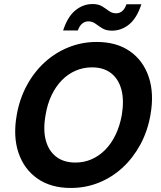

<svg xmlns="http://www.w3.org/2000/svg" viewBox="-20 -920 800 952"><path d="M331 12Q233 12 166.5 -34Q100 -80 72 -161.5Q44 -243 63 -350Q77 -430 113 -496.5Q149 -563 201.5 -611Q254 -659 320 -685.5Q386 -712 459 -712Q558 -712 624 -666Q690 -620 717.5 -538.5Q745 -457 726 -350Q712 -270 676 -203.5Q640 -137 588 -89Q536 -41 470.5 -14.5Q405 12 331 12ZM354 -114Q397 -114 434.5 -130.5Q472 -147 502 -177.5Q532 -208 553 -251.5Q574 -295 584 -350Q596 -423 582 -475.5Q568 -528 531 -557Q494 -586 436 -586Q393 -586 355 -569.5Q317 -553 287 -522.5Q257 -492 236 -448.5Q215 -405 206 -350Q193 -277 207 -224.5Q221 -172 258.5 -143Q296 -114 354 -114ZM293 -769Q315 -837 353.5 -868.5Q392 -900 439 -900Q468 -900 486.5 -888.5Q505 -877 520.5 -865.5Q536 -854 556 -854Q573 -854 586.5 -865.5Q600 -877 607 -899H681Q659 -831 621 -799.5Q583 -768 535 -768Q506 -768 487.5 -779.5Q469 -791 453.5 -802.5Q438 -814 418 -814Q401 -814 387.5 -803Q374 -792 366 -769Z"/></svg>

Font: DM Sans 9pt ExtraBold
Style: Italic
Weight: 800
Italic angle: -10°
Version: Version 4.004;gftools[0.9.30]